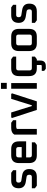

<svg xmlns="http://www.w3.org/2000/svg" viewBox="1468 -2242 959 3934"><g transform="rotate(-90 1947.0 -275.5)"><path d="M56 -39V-102H287Q333 -102 333 -151Q333 -202 295 -209L183 -227Q56 -249 56 -371Q56 -525 214 -525H373L426 -486V-423H219Q172 -423 172 -374Q172 -325 212 -318L324 -300Q450 -279 450 -155Q450 0 291 0H109Z M572 -158V-367Q572 -525 730 -525H860Q1017 -525 1017 -367V-219H689V-148Q689 -102 735 -102H997V-39L944 0H730Q572 0 572 -158ZM689 -310H900V-377Q900 -423 854 -423H735Q689 -423 689 -377Z M1155 0V-460Q1191 -525 1293 -525H1398L1451 -486V-423H1320Q1286 -423 1272 -406V0Z M1496 -507 1508 -525H1609L1741 -102H1756L1888 -525H1989L2001 -507L1837 0H1661Z M2092 -616V-735H2215V-616ZM2095 0V-525H2212V0Z M2354 -158V-367Q2354 -525 2512 -525H2701L2754 -486V-423H2517Q2471 -423 2471 -377V-148Q2471 -102 2517 -102H2754V-39L2701 0H2512Q2354 0 2354 -158ZM2462 101H2561Q2582 101 2582 80V-51H2673V70Q2673 184 2560 184H2504L2462 151Z M2867 -158V-367Q2867 -525 3025 -525H3165Q3322 -525 3322 -367V-158Q3322 0 3165 0H3025Q2867 0 2867 -158ZM2984 -148Q2984 -102 3030 -102H3159Q3205 -102 3205 -148V-377Q3205 -423 3159 -423H3030Q2984 -423 2984 -377Z M3445 -39V-102H3676Q3722 -102 3722 -151Q3722 -202 3684 -209L3572 -227Q3445 -249 3445 -371Q3445 -525 3603 -525H3762L3815 -486V-423H3608Q3561 -423 3561 -374Q3561 -325 3601 -318L3713 -300Q3839 -279 3839 -155Q3839 0 3680 0H3498Z"/></g></svg>

Font: Oxanium SemiBold
Style: Regular
Weight: 600
Designer: Severin Meyer
Version: Version 2.000